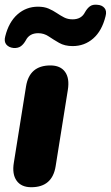

<svg xmlns="http://www.w3.org/2000/svg" viewBox="-31 -775 464 804"><path d="M100 9Q58 9 38.5 -18.5Q19 -46 27 -94L78 -413Q92 -501 180 -501Q222 -501 241.5 -474Q261 -447 253 -398L202 -79Q188 9 100 9ZM26 -574Q6 -576 -4.5 -588.5Q-15 -601 -9 -623Q6 -683 42.5 -715Q79 -747 128 -747Q154 -747 172.5 -739Q191 -731 206.5 -720.5Q222 -710 237.5 -702Q253 -694 273 -694Q310 -694 325 -724Q334 -740 345.5 -748.5Q357 -757 376 -755Q396 -754 406.5 -741.5Q417 -729 411 -707Q396 -646 359.5 -614Q323 -582 273 -582Q240 -582 216.5 -595.5Q193 -609 173 -622.5Q153 -636 129 -636Q92 -636 77 -606Q68 -590 56.5 -581.5Q45 -573 26 -574Z"/></svg>

Font: Nunito Black
Style: Italic
Weight: 900
Italic angle: -9°
Designer: Vernon Adams
Foundry: Vernon Adams
Version: Version 3.601; ttfautohint (v1.8.2.53-6de2)